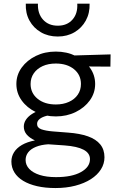

<svg xmlns="http://www.w3.org/2000/svg" viewBox="-20 -774 629 1020"><path d="M274.5 225Q220 225 176.8 215Q133.5 205 103 186.5Q72.5 168 56.5 142Q40.5 116 40.5 84Q40.5 57.5 54.5 35Q68.5 12.5 96.2 -3.8Q124 -20 165.5 -28Q136 -42 121.2 -60Q106.5 -78 106.5 -101.5Q106.5 -121 117.8 -138Q129 -155 150 -168.5Q171 -182 200.2 -191.2Q229.5 -200.5 265.5 -203.5L286 -165Q253.5 -165 229 -159Q204.5 -153 190.8 -142Q177 -131 177 -115.5Q177 -95 200 -87Q223 -79 259 -76L342 -69.5Q404 -65 447 -49.8Q490 -34.5 512.5 -7Q535 20.5 535 61.5Q535 96 516.2 125.8Q497.5 155.5 462.8 177.8Q428 200 380.2 212.5Q332.5 225 274.5 225ZM277.5 167Q362 167 410 140.2Q458 113.5 458 71.5Q458 39.5 424.2 21.5Q390.5 3.5 323 -1.5L236 -7.5Q198.5 -5 171.2 6Q144 17 130 35Q116 53 116 76Q116 103 135.5 123.5Q155 144 191 155.5Q227 167 277.5 167ZM276.5 -155.5Q218 -155.5 170.5 -178.5Q123 -201.5 95 -240.5Q67 -279.5 67 -328Q67 -376 95.2 -415Q123.5 -454 170.8 -477Q218 -500 276.5 -500Q334.5 -500 381.8 -477Q429 -454 457.2 -415Q485.5 -376 485.5 -328Q485.5 -280 457.5 -241Q429.5 -202 382 -178.8Q334.5 -155.5 276.5 -155.5ZM276.5 -219Q316 -219 346.2 -232.8Q376.5 -246.5 393.2 -271Q410 -295.5 410 -328Q410 -376.5 373 -406.5Q336 -436.5 276.5 -436.5Q236.5 -436.5 206.5 -422.8Q176.5 -409 159.5 -384.5Q142.5 -360 142.5 -328Q142.5 -279.5 179.8 -249.2Q217 -219 276.5 -219ZM354 -421.5 327 -478 567.5 -485 566.5 -420ZM287 -580Q236 -580 197 -602.8Q158 -625.5 136.5 -664.8Q115 -704 117 -754.5H181.5Q179.5 -702 208.5 -669.8Q237.5 -637.5 287 -637.5Q336.5 -637.5 365 -669.8Q393.5 -702 390.5 -754.5H456Q457.5 -704.5 436 -665Q414.5 -625.5 375.8 -602.8Q337 -580 287 -580Z"/></svg>

Font: Geologica Cursive ExtraLight
Style: Regular
Weight: 250
Designer: Sindre Bremnes, Frode Helland
Foundry: Monokrom Skriftforlag AS
Version: Version 1.010;gftools[0.9.28]